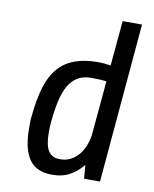

<svg xmlns="http://www.w3.org/2000/svg" viewBox="-81 -762 665 830"><g transform="rotate(10 252.0 -346.5)"><path d="M74 -228Q81 -302 97 -355Q113 -408 142 -441.5Q171 -475 214 -491Q257 -507 317 -507Q344 -507 372 -502L390 -700H475L414 0H344L339 -60Q316 -31 283.5 -12Q251 7 204 7Q135 7 103.5 -38Q72 -83 72 -174Q72 -187 72 -200.5Q72 -214 74 -228ZM226 -65Q255 -65 276.5 -77.5Q298 -90 312.5 -109.5Q327 -129 335 -153Q343 -177 345 -199L366 -431Q355 -433 339 -434Q323 -435 300 -435Q264 -435 240 -420.5Q216 -406 200 -378.5Q184 -351 175 -310.5Q166 -270 161 -218Q160 -205 159.5 -193Q159 -181 159 -170Q159 -117 174.5 -91Q190 -65 226 -65Z"/></g></svg>

Font: Share
Style: Italic
Weight: 400
Version: Version 1.002